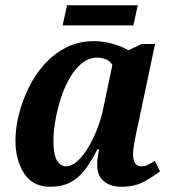

<svg xmlns="http://www.w3.org/2000/svg" viewBox="-20 -703 665 733"><path d="M171 10Q105 10 72 -41Q39 -92 39 -167Q39 -214 52 -266Q65 -318 89.5 -368Q114 -418 150 -458Q186 -498 233.5 -522Q281 -546 338 -546Q375 -546 412.5 -535Q450 -524 470 -511L521 -535H572L506 -222Q503 -211 499 -190.5Q495 -170 491.5 -149Q488 -128 488 -115Q488 -68 520 -68Q533 -68 544.5 -73.5Q556 -79 571 -89L591 -49Q567 -30 531 -10Q495 10 443 10Q402 10 376.5 -11Q351 -32 351 -73Q351 -87 353 -101Q355 -115 358 -133H352Q329 -88 305 -56Q281 -24 249 -7Q217 10 171 10ZM232 -68Q253 -68 274.5 -87Q296 -106 315.5 -138Q335 -170 350.5 -209Q366 -248 374 -288L409 -455Q401 -469 385 -476Q369 -483 351 -483Q319 -483 292.5 -461.5Q266 -440 245.5 -404Q225 -368 211.5 -325.5Q198 -283 191 -241Q184 -199 184 -166Q184 -111 198 -89.5Q212 -68 232 -68ZM219 -606 236 -683H506L489 -606Z"/></svg>

Font: Noto Serif SemiCondensed
Style: Bold Italic
Weight: 700
Width: 4
Italic angle: -12°
Designer: Monotype Design Team
Foundry: Monotype Imaging Inc.
Version: Version 2.014